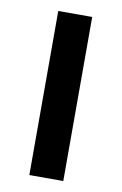

<svg xmlns="http://www.w3.org/2000/svg" viewBox="-69 -593 402 635"><g transform="rotate(10 132.0 -275.5)"><path d="M75 -551H189V0H75Z"/></g></svg>

Font: Parkinsans Medium
Style: Regular
Weight: 500
Designer: Red Stone, Indian Type Foundry
Foundry: Indian Type Foundry
Version: Version 1.000